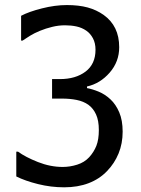

<svg xmlns="http://www.w3.org/2000/svg" viewBox="-20 -744 572 778"><path d="M243.5 -641.5Q217.5 -641.5 191.8 -635.2Q166 -629 141.5 -619Q118.5 -609.5 101.5 -599Q84.5 -588.5 71.5 -579.5H65.5V-680Q96.5 -696.5 149.8 -710Q203 -723.5 251 -723.5Q299 -723.5 335 -713.8Q371 -704 400 -683.5Q431.5 -661 447.2 -628.5Q463 -596 463 -552.5Q463 -494 424.5 -449.8Q386 -405.5 332.5 -393.5V-387Q354.5 -383 380 -372.5Q405.5 -362 427.5 -341.5Q449.5 -321 463.2 -288.8Q477 -256.5 477 -210.5Q477 -162.5 460.5 -122.2Q444 -82 414 -51Q383 -18.5 339.2 -1.8Q295.5 15 240 15Q186.5 15 134.2 2Q82 -11 46 -29V-129.5H53Q83 -107.5 133.5 -87.5Q184 -67.5 234 -67.5Q263.5 -67.5 292.8 -76.8Q322 -86 341.5 -107Q360.5 -128 370.5 -153.2Q380.5 -178.5 380.5 -217Q380.5 -255.5 369.2 -280.2Q358 -305 338 -319.5Q318 -333.5 290.8 -339Q263.5 -344.5 231.5 -344.5H191V-423.5H222.5Q286.5 -423.5 326.8 -454Q367 -484.5 367 -542.5Q367 -569.5 356.5 -589Q346 -608.5 330 -619.5Q312 -632 290 -636.8Q268 -641.5 243.5 -641.5Z"/></svg>

Font: Myanmar Ethnic
Style: Regular
Weight: 400
Designer: Khon Soe Zaw Thu
Foundry: PaOh Unicode khonsoezawthu@gmail.com and @hotmail.com
Version: Version 1.01 September 27, 2016